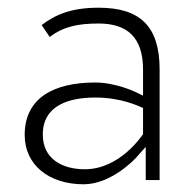

<svg xmlns="http://www.w3.org/2000/svg" viewBox="-20 -482 488 498"><path d="M44 -132C44 -55 106 -4 197 -4C270 -4 332 -72 332 -72L358 -101V-15H394V-302C394 -414 343 -462 236 -462C166 -462 125 -445 88 -417L109 -386C144 -413 182 -421 236 -421C310 -421 351 -385 351 -302V-234L330 -244C330 -244 280 -268 227 -268C121 -268 44 -229 44 -132ZM91 -133C91 -211 163 -229 227 -229C295 -229 339 -207 351 -202V-134C348 -130 291 -43 200 -43C141 -43 91 -70 91 -133Z"/></svg>

Font: Charger Sport
Style: HL
Weight: 100
Designer: Jasper
Foundry: Cannot Into Space Fonts
Version: Version 1.1